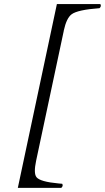

<svg xmlns="http://www.w3.org/2000/svg" viewBox="-20 -723 512 936"><path d="M66.9 192.9 257.3 -703.1H469.2Q475.6 -692.9 465.3 -683.1Q358.4 -675.3 329.1 -653.3Q304.2 -634.8 291 -574.2Q290.5 -572.3 290.5 -570.8L156.2 60.1Q143.1 121.6 157.7 140.6Q175.3 163.1 266.1 171.4Q274.4 172.4 283.2 172.9Q289.6 183.1 278.8 192.9Z"/></svg>

Font: Linux Libertine Display Slanted O
Style: Slanted
Weight: 400
Designer: Philipp H. Poll
Foundry: Philipp H. Poll
Version: Version 5.0.9